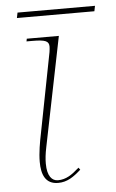

<svg xmlns="http://www.w3.org/2000/svg" viewBox="-49 -671 432 716"><g transform="rotate(-5 167.0 -313.0)"><path d="M40 -616H330L334 -636H44ZM140 10C174 10 198 -7 226 -32L220 -40C192 -15 170 0 140 0C118 0 100 -18 100 -66C100 -83 102 -102 107 -126L190 -536H70L68 -526H89C139 -526 152 -520 152 -499C152 -493 151 -487 150 -479L92 -181C85 -147 78 -108 78 -74C78 -27 92 10 140 10Z"/></g></svg>

Font: Noto Serif Display Thin
Style: Italic
Weight: 100
Italic angle: -12°
Designer: Monotype Design Team
Foundry: Monotype Imaging Inc.
Version: Version 2.009